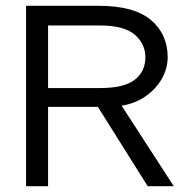

<svg xmlns="http://www.w3.org/2000/svg" viewBox="-20 -643 665 663"><path d="M70 0V-623H320Q443 -623 501 -574Q559 -525 559 -445Q559 -407 539 -371.5Q519 -336 483.5 -311Q448 -286 400 -278L580 0H490L318 -274H146V0ZM146 -339H328Q408 -339 445 -367.5Q482 -396 482 -445Q482 -492 445 -523.5Q408 -555 325 -555H146Z"/></svg>

Font: Inconsolata Expanded
Style: Regular
Weight: 400
Width: 7
Monospace: yes
Designer: Raph Levien, Cyreal, Brenton Simpson
Foundry: Raph Levien, Cyreal, Google
Version: Version 3.100; ttfautohint (v1.8.4.7-5d5b)